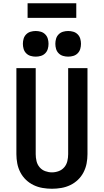

<svg xmlns="http://www.w3.org/2000/svg" viewBox="-20 -1155 640 1183"><path d="M300 8Q271 8 242 3Q213 -2 187 -14.5Q161 -27 140 -47Q119 -67 105.5 -93Q92 -119 86.5 -147.5Q81 -176 81 -205V-735H200V-205Q200 -184 205 -162.5Q210 -141 224 -124.5Q238 -108 258.5 -100.5Q279 -93 300 -93Q321 -93 341.5 -100.5Q362 -108 376 -124.5Q390 -141 395 -162.5Q400 -184 400 -205V-735H519V-205Q519 -176 513.5 -147.5Q508 -119 494.5 -93Q481 -67 460 -47Q439 -27 413 -14.5Q387 -2 358 3Q329 8 300 8ZM400 -806Q384 -806 368.5 -810.5Q353 -815 341.5 -826.5Q330 -838 325.5 -853.5Q321 -869 321 -885Q321 -901 325.5 -916.5Q330 -932 341.5 -943.5Q353 -955 368.5 -959.5Q384 -964 400 -964Q416 -964 431.5 -959.5Q447 -955 458.5 -943.5Q470 -932 474.5 -916.5Q479 -901 479 -885Q479 -869 474.5 -853.5Q470 -838 458.5 -826.5Q447 -815 431.5 -810.5Q416 -806 400 -806ZM200 -806Q184 -806 168.5 -810.5Q153 -815 141.5 -826.5Q130 -838 125.5 -853.5Q121 -869 121 -885Q121 -901 125.5 -916.5Q130 -932 141.5 -943.5Q153 -955 168.5 -959.5Q184 -964 200 -964Q216 -964 231.5 -959.5Q247 -955 258.5 -943.5Q270 -932 274.5 -916.5Q279 -901 279 -885Q279 -869 274.5 -853.5Q270 -838 258.5 -826.5Q247 -815 231.5 -810.5Q216 -806 200 -806ZM450 -1045H150V-1135H450Z"/></svg>

Font: Iosevka Curly Extended
Style: Bold
Weight: 700
Width: 7
Monospace: yes
Designer: Belleve Invis
Foundry: Belleve Invis
Version: Version 11.1.0; ttfautohint (v1.8.3)